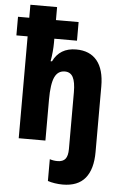

<svg xmlns="http://www.w3.org/2000/svg" viewBox="-66 -804 691 1089"><g transform="rotate(5 279.5 -260.0)"><path d="M333 240Q311 240 288 236.5Q265 233 248 227V103Q269 110 292 110Q323 110 337 92.5Q351 75 351 36V-287Q351 -345 336.5 -372.5Q322 -400 290 -400Q250 -400 232 -361Q214 -322 214 -233V0H62V-580H-2V-686H62V-760H214V-686H343V-580H214V-556Q214 -534 211.5 -506Q209 -478 204 -451H212Q250 -530 343 -530Q421 -530 462 -480Q503 -430 503 -334V40Q503 138 461 189Q419 240 333 240Z"/></g></svg>

Font: Noto Sans Condensed ExtraBold
Style: Regular
Weight: 800
Width: 3
Designer: Monotype Design Team
Foundry: Monotype Imaging Inc.
Version: Version 2.013; ttfautohint (v1.8.4.7-5d5b)